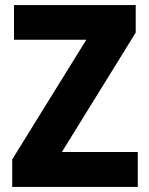

<svg xmlns="http://www.w3.org/2000/svg" viewBox="-20 -734 586 754"><path d="M521 0V-137H223L513 -606V-714H35V-578H319L28 -108V0Z"/></svg>

Font: Noto Sans Myanmar UI SemiCondensed ExtraBold
Style: Regular
Weight: 800
Width: 4
Designer: Monotype Design Team
Foundry: Monotype Imaging Inc.
Version: Version 2.103